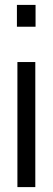

<svg xmlns="http://www.w3.org/2000/svg" viewBox="-20 -763 215 783"><path d="M49 -654V-743H125V-654ZM51 0V-510H124V0Z"/></svg>

Font: Saira ExtraCondensed Medium
Style: Regular
Weight: 500
Width: 2
Designer: Hector Gatti with collaboration of the Omnibus-Type team
Foundry: Omnibus-Type
Version: Version 1.101